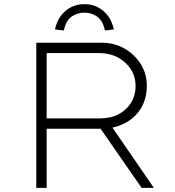

<svg xmlns="http://www.w3.org/2000/svg" viewBox="-20 -906 844 926"><path d="M155 0V-700H469Q531 -700 580 -672Q629 -644 658.5 -597.5Q688 -551 688 -492Q688 -429 659 -382.5Q630 -336 579.5 -310.5Q529 -285 465 -285H205V0ZM663 0 454 -301 498 -326 722 0ZM205 -335H463Q514 -335 552 -355Q590 -375 612 -410.5Q634 -446 634 -490Q634 -536 611 -572Q588 -608 548.5 -629Q509 -650 459 -650H205ZM288 -759 245 -764Q253 -802 273 -829Q293 -856 322 -871Q351 -886 387 -886Q423 -886 452 -871Q481 -856 501 -829Q521 -802 529 -764L486 -759Q476 -807 448.5 -826Q421 -845 387 -845Q353 -845 325.5 -826Q298 -807 288 -759Z"/></svg>

Font: Lexend Giga ExtraLight
Style: Regular
Weight: 250
Version: Version 1.007